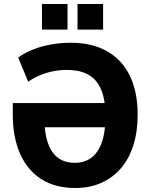

<svg xmlns="http://www.w3.org/2000/svg" viewBox="-20 -930 753 961"><path d="M357 11Q256 11 186.5 -33.5Q117 -78 80.5 -160.5Q44 -243 44 -356V-414H534V-293H175L202 -328Q205 -221 243 -168Q281 -115 354 -115Q429 -115 468.5 -174Q508 -233 508 -349Q508 -467 461.5 -523.5Q415 -580 315 -580Q280 -580 246.5 -573.5Q213 -567 181.5 -554Q150 -541 121 -521L71 -642Q104 -666 146 -682.5Q188 -699 236 -707.5Q284 -716 335 -716Q440 -716 515 -674Q590 -632 629.5 -551.5Q669 -471 669 -356Q669 -271 647.5 -203Q626 -135 585 -87.5Q544 -40 486.5 -14.5Q429 11 357 11ZM368 -782V-910H496V-782ZM190 -782V-910H318V-782Z"/></svg>

Font: Nunito Sans 12pt ExtraLight
Style: Weight 830 Width 84 Optical size 12.0 YTLC 445
Weight: 830
Width: 4
Designer: Vernon Adams
Foundry: Vernon Adams
Version: Version 3.101;gftools[0.9.27]